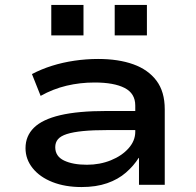

<svg xmlns="http://www.w3.org/2000/svg" viewBox="-20 -746 791 775"><path d="M309 9Q243 9 192 -11Q141 -31 112 -67Q83 -103 83 -148Q83 -197 117 -230.5Q151 -264 223 -281Q295 -298 410 -298H546V-221H416Q356 -221 315.5 -217Q275 -213 250 -205Q225 -197 214 -184Q203 -171 203 -152Q203 -115 238.5 -98Q274 -81 331 -81Q383 -81 427.5 -99Q472 -117 499 -147.5Q526 -178 526 -214V-320Q526 -369 483 -391Q440 -413 362 -413Q303 -413 248.5 -400Q194 -387 144 -359L109 -447Q147 -467 190 -480.5Q233 -494 280.5 -501Q328 -508 376 -508Q458 -508 518 -486.5Q578 -465 611.5 -420.5Q645 -376 645 -305V0H541V-108L540 -109Q520 -77 488.5 -49.5Q457 -22 412.5 -6.5Q368 9 309 9ZM443 -603V-726H573V-603ZM187 -603V-726H317V-603Z"/></svg>

Font: Nunito Sans 7pt Expanded SemiBold
Style: Regular
Weight: 600
Width: 7
Designer: Vernon Adams
Foundry: Vernon Adams
Version: Version 3.101;gftools[0.9.27]